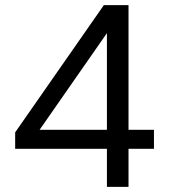

<svg xmlns="http://www.w3.org/2000/svg" viewBox="-20 -727 657 747"><path d="M421 -634 109 -186 96 -222H579V-148H39V-212L384 -707H480V0H396V-641Z"/></svg>

Font: 42dot Sans
Style: Regular
Weight: 400
Designer: 42dot
Version: Version 1.000